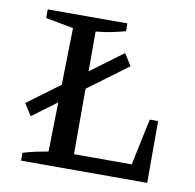

<svg xmlns="http://www.w3.org/2000/svg" viewBox="-65 -590 665 655"><g transform="rotate(10 268.0 -262.0)"><path d="M457 -214H486V0H49V-27Q71 -34 92.5 -38.5Q114 -43 136 -47L145 -476L49 -494V-524H325V-497Q303 -491 276.5 -485.5Q250 -480 223 -478V-53H423ZM55 -155 29 -196 335 -423 361 -382Z"/></g></svg>

Font: Piazzolla SC
Style: Regular
Weight: 400
Designer: Juan Pablo del Peral
Foundry: Huerta Tipografica
Version: Version 1.330